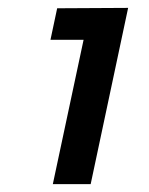

<svg xmlns="http://www.w3.org/2000/svg" viewBox="-20 -765 379 487"><path d="M114 -298 192 -664H108L125 -744L305 -745L210 -298Z"/></svg>

Font: Plus Jakarta Display Medium
Style: Italic
Weight: 500
Italic angle: -12°
Designer: Gumpita Rahayu
Foundry: Tokotype Studio
Version: Version 1.000